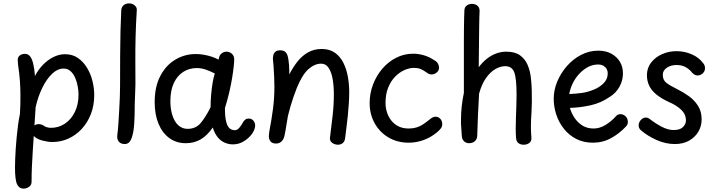

<svg xmlns="http://www.w3.org/2000/svg" viewBox="-20 -845 4231 1137"><path d="M87 -461Q86 -469 85.5 -477.5Q85 -486 85 -490Q85 -507 97 -516.5Q109 -526 128 -526Q147 -526 158.5 -511Q170 -496 177 -466.5Q184 -437 187 -395Q208 -435 236.5 -463.5Q265 -492 298 -508Q331 -524 365 -524Q409 -524 441 -502Q473 -480 495 -444Q517 -408 527.5 -365.5Q538 -323 538 -282Q538 -220 518 -169Q498 -118 463.5 -81Q429 -44 384.5 -24Q340 -4 290 -4Q264 -4 230 -13Q196 -22 180 -40Q177 4 174 50Q171 96 169 141Q167 186 167 229Q168 249 153 260.5Q138 272 120 272Q101 272 90.5 260Q80 248 76 232Q71 211 69.5 180.5Q68 150 70 96Q71 70 73 37.5Q75 5 78.5 -30.5Q82 -66 86.5 -101.5Q91 -137 98 -170Q100 -198 100.5 -225Q101 -252 101 -279Q101 -321 98 -364.5Q95 -408 87 -461ZM184 -102Q195 -110 209 -110Q217 -110 226.5 -107Q236 -104 246 -96Q255 -92 264 -90Q273 -88 282 -88Q327 -88 364 -112.5Q401 -137 423 -181.5Q445 -226 445 -284Q445 -306 440.5 -332.5Q436 -359 425.5 -383.5Q415 -408 398 -423.5Q381 -439 357 -439Q321 -439 288.5 -408Q256 -377 230.5 -325Q205 -273 191 -210Z M698 -783Q699 -803 712 -814Q725 -825 745 -825Q758 -825 768.5 -819.5Q779 -814 785 -805Q791 -796 790 -783Q785 -706 783 -629Q781 -552 781.5 -479.5Q782 -407 782 -343L778 -230Q778 -162 775 -115Q772 -68 764 -42Q757 -15 746 -3.5Q735 8 719 8Q695 8 683 -7Q671 -22 675 -49Q678 -69 680.5 -105Q683 -141 685.5 -184Q688 -227 689.5 -266.5Q691 -306 691 -333Q691 -438 691.5 -517Q692 -596 693.5 -660Q695 -724 698 -783Z M896 -240Q896 -332 929.5 -395.5Q963 -459 1018.5 -492Q1074 -525 1139 -525Q1163 -525 1186 -521Q1209 -517 1231.5 -510Q1254 -503 1274 -492L1279 -510Q1283 -522 1295 -530.5Q1307 -539 1320 -539Q1340 -539 1353.5 -526.5Q1367 -514 1367 -494Q1367 -479 1364 -450.5Q1361 -422 1354.5 -382.5Q1348 -343 1337.5 -298Q1327 -253 1312 -205Q1312 -155 1319 -126Q1326 -97 1339 -85.5Q1352 -74 1371 -74Q1385 -74 1397 -88Q1409 -102 1421 -124Q1426 -132 1433.5 -137.5Q1441 -143 1454 -143Q1470 -143 1480.5 -130.5Q1491 -118 1491 -102Q1491 -91 1486 -77.5Q1481 -64 1473 -53Q1453 -26 1423.5 -8Q1394 10 1359 10Q1333 10 1309 -1Q1285 -12 1267.5 -34.5Q1250 -57 1240 -90Q1208 -43 1169 -20Q1130 3 1080 3Q1024 3 982.5 -27.5Q941 -58 918.5 -112.5Q896 -167 896 -240ZM989 -246Q989 -210 996 -180Q1003 -150 1016 -128Q1029 -106 1048 -94Q1067 -82 1091 -82Q1140 -82 1169 -117Q1198 -152 1227 -210Q1227 -249 1230.5 -287Q1234 -325 1239.5 -357Q1245 -389 1252 -410Q1222 -425 1196.5 -433.5Q1171 -442 1145 -442Q1101 -442 1065.5 -419.5Q1030 -397 1009.5 -353.5Q989 -310 989 -246Z M1981 12Q1970 12 1958.5 7.5Q1947 3 1940 -6Q1933 -15 1934 -29Q1942 -96 1949.5 -158.5Q1957 -221 1957 -287Q1957 -335 1950 -376Q1943 -417 1926.5 -442.5Q1910 -468 1882 -468Q1843 -468 1806.5 -435.5Q1770 -403 1738 -325Q1727 -297 1717.5 -269.5Q1708 -242 1700 -214.5Q1692 -187 1685 -158Q1683 -147 1680.5 -131Q1678 -115 1675 -98Q1672 -81 1669.5 -65Q1667 -49 1664 -38Q1658 -16 1645 -5.5Q1632 5 1615 5Q1593 5 1583 -6.5Q1573 -18 1572 -36Q1572 -41 1572.5 -46.5Q1573 -52 1574 -60Q1575 -68 1577 -79Q1588 -135 1596.5 -199.5Q1605 -264 1605 -333Q1605 -357 1603.5 -390Q1602 -423 1600 -453Q1598 -483 1596 -497Q1596 -506 1598.5 -518Q1601 -530 1610.5 -538.5Q1620 -547 1639 -547Q1657 -547 1667 -539.5Q1677 -532 1682 -518Q1685 -510 1687.5 -495Q1690 -480 1691.5 -462.5Q1693 -445 1693 -429.5Q1693 -414 1693 -404Q1715 -447 1742 -481Q1769 -515 1804.5 -535Q1840 -555 1885 -555Q1932 -555 1963.5 -532.5Q1995 -510 2013.5 -473Q2032 -436 2040 -391Q2048 -346 2048 -300Q2048 -267 2045.5 -230.5Q2043 -194 2039.5 -158Q2036 -122 2031.5 -89Q2027 -56 2024 -29Q2022 -8 2010 2Q1998 12 1981 12Z M2554 -487Q2567 -480 2573.5 -468Q2580 -456 2580 -445Q2580 -431 2572 -421.5Q2564 -412 2554 -408Q2544 -404 2536 -404Q2524 -404 2514.5 -410Q2505 -416 2494.5 -423.5Q2484 -431 2469 -437Q2454 -443 2431 -443Q2405 -443 2376 -430.5Q2347 -418 2321 -392Q2295 -366 2279 -327Q2263 -288 2263 -235Q2263 -207 2271.5 -180Q2280 -153 2297.5 -131Q2315 -109 2340.5 -96.5Q2366 -84 2400 -84Q2425 -84 2445.5 -90Q2466 -96 2485 -108.5Q2504 -121 2526 -139Q2544 -154 2559 -154Q2571 -154 2580 -148Q2589 -142 2594 -132Q2599 -122 2599 -109Q2599 -96 2590.5 -84.5Q2582 -73 2566 -60Q2531 -31 2488 -15.5Q2445 0 2401 0Q2333 0 2280.5 -31Q2228 -62 2198.5 -115.5Q2169 -169 2169 -235Q2169 -292 2189 -344.5Q2209 -397 2244 -438Q2279 -479 2326 -503Q2373 -527 2427 -527Q2458 -527 2490.5 -517.5Q2523 -508 2554 -487Z M2730 -781Q2730 -802 2743.5 -812Q2757 -822 2775 -822Q2794 -822 2807 -811.5Q2820 -801 2820 -781Q2819 -761 2818.5 -738Q2818 -715 2817.5 -679.5Q2817 -644 2816.5 -588.5Q2816 -533 2815 -447Q2837 -476 2862.5 -496.5Q2888 -517 2917.5 -528Q2947 -539 2978 -539Q3030 -539 3060 -517Q3090 -495 3104.5 -460.5Q3119 -426 3123.5 -387Q3128 -348 3129 -313Q3131 -231 3127.5 -182Q3124 -133 3124 -92Q3124 -75 3125 -59.5Q3126 -44 3127 -28Q3128 -9 3114.5 1.5Q3101 12 3081 12Q3062 12 3049.5 2Q3037 -8 3036 -29Q3034 -52 3034 -85Q3034 -118 3035.5 -154.5Q3037 -191 3038 -225.5Q3039 -260 3039 -285Q3039 -380 3025.5 -416.5Q3012 -453 2972 -453Q2943 -453 2913.5 -436Q2884 -419 2858.5 -383.5Q2833 -348 2817 -290Q2813 -226 2810.5 -162.5Q2808 -99 2806 -39Q2805 -20 2791.5 -8.5Q2778 3 2758 3Q2739 3 2727.5 -9Q2716 -21 2715 -38Q2714 -62 2711.5 -87.5Q2709 -113 2710 -138Q2710 -178 2714.5 -217.5Q2719 -257 2727 -295Q2727 -399 2727 -472.5Q2727 -546 2727 -596Q2727 -646 2727.5 -679.5Q2728 -713 2728.5 -736.5Q2729 -760 2730 -781Z M3491 0Q3436 0 3393 -22Q3350 -44 3320 -81.5Q3290 -119 3274.5 -165.5Q3259 -212 3259 -260Q3259 -311 3279.5 -361Q3300 -411 3336.5 -453Q3373 -495 3421 -520Q3469 -545 3524 -545Q3567 -545 3599.5 -527.5Q3632 -510 3650.5 -480Q3669 -450 3669 -410Q3669 -368 3648 -330.5Q3627 -293 3589 -270Q3538 -235 3477.5 -221.5Q3417 -208 3355 -206Q3363 -177 3381 -149Q3399 -121 3427.5 -102.5Q3456 -84 3495 -84Q3532 -84 3566.5 -105.5Q3601 -127 3626 -155Q3632 -163 3639.5 -166Q3647 -169 3654 -169Q3666 -169 3676 -163Q3686 -157 3692 -147Q3698 -137 3698 -125Q3699 -117 3696 -109.5Q3693 -102 3686 -95Q3649 -55 3599.5 -27.5Q3550 0 3491 0ZM3351 -288Q3391 -290 3425 -294.5Q3459 -299 3496 -314Q3529 -327 3554 -351.5Q3579 -376 3579 -411Q3579 -425 3572.5 -436.5Q3566 -448 3553.5 -455.5Q3541 -463 3521 -463Q3489 -463 3460 -447Q3431 -431 3408 -405.5Q3385 -380 3370.5 -349Q3356 -318 3351 -288Z M4144 -471Q4151 -463 4153 -455Q4155 -447 4155 -440Q4155 -428 4148.5 -418.5Q4142 -409 4132 -403.5Q4122 -398 4111 -398Q4101 -398 4093 -403Q4085 -408 4078 -415Q4068 -430 4044.5 -445Q4021 -460 3986 -460Q3953 -460 3929 -444Q3905 -428 3905 -402Q3905 -371 3925.5 -355Q3946 -339 3992 -316Q4027 -299 4059.5 -275.5Q4092 -252 4113.5 -218.5Q4135 -185 4135 -138Q4135 -98 4115.5 -65Q4096 -32 4060.5 -12Q4025 8 3976 8Q3921 8 3867 -16.5Q3813 -41 3775 -74Q3768 -80 3765 -87.5Q3762 -95 3762 -102Q3762 -120 3775 -134.5Q3788 -149 3805 -149Q3810 -149 3815.5 -147Q3821 -145 3828 -140Q3860 -115 3897.5 -95Q3935 -75 3969 -75Q4007 -75 4024.5 -92.5Q4042 -110 4042 -132Q4042 -168 4014.5 -194.5Q3987 -221 3943 -240Q3897 -261 3867.5 -285Q3838 -309 3824.5 -337.5Q3811 -366 3811 -400Q3811 -442 3835.5 -474Q3860 -506 3900 -524Q3940 -542 3986 -542Q4033 -542 4076 -523.5Q4119 -505 4144 -471Z"/></svg>

Font: Playpen Sans Arabic
Style: Regular
Weight: 400
Designer: Azza Alameddine, Laura Meseguer, Veronika Burian, José Scaglione
Foundry: TypeTogether
Version: Version 2.000